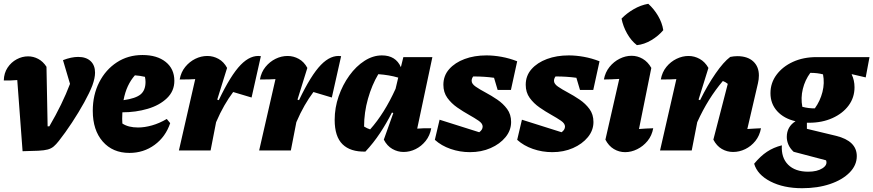

<svg xmlns="http://www.w3.org/2000/svg" viewBox="-21 -793 4603 1012"><path d="M239 -127Q308 -245 348 -351L311 -476Q355 -493 391 -493Q433 -493 456.5 -471Q480 -449 480 -410Q480 -382 466 -343Q452 -306 423 -253.5Q394 -201 358.5 -147Q323 -93 289 -50Q275 -32 262 -21Q249 -10 230.5 -5Q212 0 180.5 1.5Q149 3 98 4L70 -371Q36 -368 -1 -369Q0 -408 19 -436.5Q38 -465 67 -480.5Q96 -496 127 -496Q155 -496 180.5 -482.5Q206 -469 224 -441L230 -127Z M661 13Q573 13 520.5 -47Q468 -107 468 -209Q468 -293 502 -359.5Q536 -426 595 -464.5Q654 -503 730 -503Q807 -503 852.5 -466.5Q898 -430 898 -367Q898 -313 859 -275.5Q820 -238 757.5 -219.5Q695 -201 624 -201Q623 -185 623 -167Q623 -154 624 -142Q655 -121 707 -121Q741 -121 780 -132Q819 -143 858 -166L876 -144Q852 -72 794 -29.5Q736 13 661 13ZM746 -361Q746 -374 743 -388Q718 -394 690 -396Q668 -371 653 -339Q638 -307 630 -265Q694 -274 720 -295.5Q746 -317 746 -361Z M922 0 1008 -376Q981 -374 926 -374Q933 -413 955.5 -440.5Q978 -468 1008.5 -483Q1039 -498 1072 -498Q1103 -498 1131 -482.5Q1159 -467 1176 -435L1124 -268L1132 -265Q1195 -397 1247.5 -451Q1300 -505 1354 -497L1305 -279L1208 -308Q1184 -276 1161.5 -237Q1139 -198 1118 -149L1089 0Z M1345 0 1431 -376Q1404 -374 1349 -374Q1356 -413 1378.5 -440.5Q1401 -468 1431.5 -483Q1462 -498 1495 -498Q1526 -498 1554 -482.5Q1582 -467 1599 -435L1547 -268L1555 -265Q1618 -397 1670.5 -451Q1723 -505 1777 -497L1728 -279L1631 -308Q1607 -276 1584.5 -237Q1562 -198 1541 -149L1512 0Z M1905 6Q1826 8 1784.5 -32.5Q1743 -73 1743 -161Q1743 -225 1764 -285.5Q1785 -346 1820.5 -395Q1856 -444 1900.5 -472.5Q1945 -501 1992 -501Q2065 -501 2092 -439L2105 -492H2258L2178 -115Q2215 -118 2252 -117Q2245 -78 2222.5 -50Q2200 -22 2169.5 -7Q2139 8 2106 8Q2075 8 2047 -8Q2019 -24 2002 -57L2052 -197L2045 -200Q2016 -143 1982 -91.5Q1948 -40 1905 6ZM1898 -126Q1914 -116 1930 -111Q2005 -195 2064 -325L2078 -384Q2030 -398 1973 -402Q1939 -345 1918.5 -272.5Q1898 -200 1898 -126Z M2271 -56 2296 -162 2505 -96Q2523 -109 2523 -126Q2523 -142 2502 -156.5Q2481 -171 2450.5 -188Q2420 -205 2389 -226.5Q2358 -248 2337 -277Q2316 -306 2316 -346Q2316 -394 2346.5 -428.5Q2377 -463 2428 -482Q2479 -501 2543 -501Q2581 -501 2622.5 -493.5Q2664 -486 2705 -470L2672 -319H2602L2583 -383Q2532 -390 2477 -390Q2475 -390 2473 -390Q2465 -379 2465 -367Q2465 -351 2486 -336.5Q2507 -322 2538 -305.5Q2569 -289 2600 -268Q2631 -247 2652 -218.5Q2673 -190 2673 -150Q2673 -106 2643.5 -70Q2614 -34 2565 -12.5Q2516 9 2456 9Q2403 9 2354 -8Q2305 -25 2271 -56Z M2705 -56 2730 -162 2939 -96Q2957 -109 2957 -126Q2957 -142 2936 -156.5Q2915 -171 2884.5 -188Q2854 -205 2823 -226.5Q2792 -248 2771 -277Q2750 -306 2750 -346Q2750 -394 2780.5 -428.5Q2811 -463 2862 -482Q2913 -501 2977 -501Q3015 -501 3056.5 -493.5Q3098 -486 3139 -470L3106 -319H3036L3017 -383Q2966 -390 2911 -390Q2909 -390 2907 -390Q2899 -379 2899 -367Q2899 -351 2920 -336.5Q2941 -322 2972 -305.5Q3003 -289 3034 -268Q3065 -247 3086 -218.5Q3107 -190 3107 -150Q3107 -106 3077.5 -70Q3048 -34 2999 -12.5Q2950 9 2890 9Q2837 9 2788 -8Q2739 -25 2705 -56Z M3422 -117Q3415 -78 3392 -50Q3369 -22 3337.5 -6.5Q3306 9 3274 9Q3242 9 3214.5 -7.5Q3187 -24 3170 -57L3243 -377Q3222 -376 3202.5 -375Q3183 -374 3162 -374Q3169 -412 3191.5 -440Q3214 -468 3245 -483.5Q3276 -499 3308 -499Q3339 -499 3366.5 -483Q3394 -467 3412 -435L3347 -113Q3384 -116 3422 -117ZM3396 -773Q3426 -746 3447.5 -709.5Q3469 -673 3475 -634Q3450 -604 3412.5 -581.5Q3375 -559 3336 -555Q3306 -578 3284.5 -616Q3263 -654 3255 -695Q3282 -723 3319 -744.5Q3356 -766 3396 -773Z M3458 0 3544 -376Q3517 -374 3462 -374Q3469 -413 3491.5 -440.5Q3514 -468 3545 -483Q3576 -498 3608 -498Q3639 -498 3667 -482.5Q3695 -467 3713 -435L3661 -268L3669 -265Q3708 -344 3750.5 -405.5Q3793 -467 3828 -493Q3848 -497 3865 -497Q3919 -497 3949 -469.5Q3979 -442 3979 -395Q3979 -375 3974 -354L3918 -113Q3944 -114 3959 -115.5Q3974 -117 3990 -117Q3983 -78 3960.5 -50Q3938 -22 3907 -7Q3876 8 3843 8Q3811 8 3783.5 -8Q3756 -24 3739 -57L3815 -351Q3803 -361 3789 -366Q3750 -320 3716.5 -266.5Q3683 -213 3654 -149L3625 0Z M4243 -146Q4237 -146 4232 -146V-114L4386 -77Q4495 -50 4495 30Q4495 78 4457 116.5Q4419 155 4354 177Q4289 199 4207 199Q4109 199 4040 163.5Q3971 128 3954 70Q3987 30 4021.5 7Q4056 -16 4100 -27Q4096 38 4133 75Q4170 112 4239 112Q4286 112 4314 94Q4342 76 4333 52L4162 7Q4143 -11 4134.5 -31Q4126 -51 4126 -71Q4126 -125 4172 -154Q4111 -168 4075.5 -207Q4040 -246 4040 -302Q4040 -356 4072 -399Q4104 -442 4158.5 -467Q4213 -492 4283 -492H4562L4542 -385L4469 -402L4468 -401Q4483 -370 4483 -333Q4483 -279 4452 -237Q4421 -195 4366.5 -170.5Q4312 -146 4243 -146ZM4274 -222Q4302 -261 4314 -308Q4326 -355 4317 -401Q4302 -405 4286 -407Q4270 -409 4250 -409Q4222 -371 4210.5 -324Q4199 -277 4208 -230Q4243 -221 4274 -222Z"/></svg>

Font: Piazzolla ExtraBold
Style: Italic
Weight: 800
Italic angle: -11.3°
Designer: Juan Pablo del Peral
Foundry: Huerta Tipografica
Version: Version 1.330